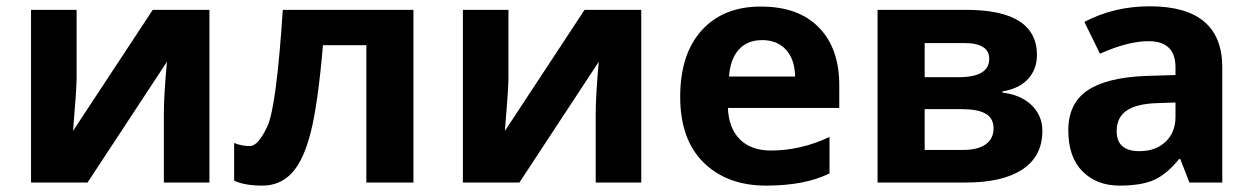

<svg xmlns="http://www.w3.org/2000/svg" viewBox="-20 -577 3959 607"><path d="M222.2 -545.9V-330.1Q222.2 -295.9 210.9 -163.1L462.9 -545.9H642.1V0H498V-217.8Q498 -275.9 507.8 -381.8L256.8 0H78.1V-545.9Z M1287.1 0H1138.2V-434.1H1001Q985.4 -251 962.9 -160.9Q940.4 -70.8 903.1 -30.5Q865.7 9.8 809.6 9.8Q753.4 9.8 720.2 -5.9V-125Q744.1 -115.2 770 -115.2Q795.9 -115.2 825 -177Q854 -238.8 874 -545.9H1287.1Z M1587.4 -545.9V-330.1Q1587.4 -295.9 1576.2 -163.1L1828.1 -545.9H2007.3V0H1863.3V-217.8Q1863.3 -275.9 1873 -381.8L1622.1 0H1443.4V-545.9Z M2386.2 -556.2Q2504.4 -556.2 2568.8 -490.2Q2633.3 -424.3 2633.3 -308.1V-235.8H2281.2Q2283.7 -172.4 2318.8 -136.7Q2354 -101.1 2417.5 -101.1Q2511.2 -101.1 2602.5 -144V-28.8Q2524.9 9.8 2401.9 9.8Q2278.8 9.8 2204.6 -63Q2130.4 -135.7 2130.4 -271Q2130.4 -406.2 2198.7 -481.4Q2267.1 -556.6 2386.2 -556.2ZM2284.7 -335H2493.7Q2492.7 -389.6 2464.8 -419.9Q2437 -450.2 2389.6 -450.2Q2342.3 -450.2 2315.4 -419.9Q2288.6 -389.6 2284.7 -335Z M3011.2 -333Q3107.4 -333 3107.4 -391.1Q3107.4 -440.9 3028.3 -440.9H2903.3V-333ZM3021.5 -231.9H2903.3V-103H3024.4Q3071.8 -103 3096.4 -120.8Q3121.1 -138.7 3121.1 -170.9Q3121.1 -203.1 3096.2 -217.5Q3071.3 -231.9 3021.5 -231.9ZM3034.2 -545.9Q3258.3 -545.9 3258.3 -402.8Q3258.3 -358.9 3230.7 -327.9Q3203.1 -296.9 3149.4 -288.1V-284.2Q3207.5 -277.3 3241.5 -244.4Q3275.4 -211.4 3275.4 -163.1Q3275.4 -83.5 3212.9 -41.7Q3150.4 0 3034.2 0H2754.4V-545.9Z M3510.3 -162.1Q3510.3 -99.1 3582.5 -99.1Q3633.8 -99.1 3665 -128.9Q3696.3 -158.7 3696.3 -208V-252.9L3638.7 -251Q3573.7 -249 3542 -227.5Q3510.3 -206.1 3510.3 -162.1ZM3519 9.8Q3447.3 9.8 3402.3 -35.2Q3357.4 -80.1 3357.4 -165Q3357.4 -250 3418 -291Q3478.5 -332 3601.6 -336.9L3696.3 -339.8V-363.8Q3696.3 -446.8 3611.3 -446.8Q3545.9 -446.8 3457.5 -407.2L3408.2 -507.8Q3502.4 -557.1 3614.7 -557.1Q3844.2 -557.1 3844.2 -363.8V0H3740.2L3711.4 -74.2H3707.5Q3669.9 -27.3 3629.9 -8.8Q3589.8 9.8 3519 9.8Z"/></svg>

Font: OpenSans-Bold
Style: Bold
Weight: 700
Foundry: Ascender Corporation
Version: Version 1.10